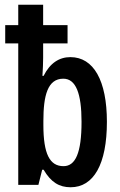

<svg xmlns="http://www.w3.org/2000/svg" viewBox="-20 -780 508 810"><path d="M278 10C375 10 431 -87 431 -266C431 -440 375 -539 277 -539C230 -539 191 -514 164 -460H159C161 -490 162 -516 162 -537V-597H265V-674H162V-760H57V-674H2V-597H57V0H142L158 -64H164C195 -11 230 10 278 10ZM248 -79C190 -79 163 -130 163 -253V-270C163 -377 181 -448 247 -448C300 -448 324 -386 324 -266C324 -134 298 -79 248 -79Z"/></svg>

Font: Noto Sans Display Condensed Medium
Style: Regular
Weight: 500
Width: 3
Designer: Monotype Design Team
Foundry: Monotype Imaging Inc.
Version: Version 1.900